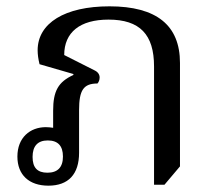

<svg xmlns="http://www.w3.org/2000/svg" viewBox="-20 -578 684 607"><path d="M230 -95V-230C230 -293 244 -314 288 -314C292 -318 295 -325 295 -333C295 -342 290 -350 280 -355L183 -404C183 -476 233 -516 323 -516C422 -516 467 -469 467 -368V6H500L549 -52V-379C549 -498 475 -558 326 -558C185 -558 99 -505 99 -419C99 -406 101 -391 105 -375L212 -344V-341C164 -319 148 -290 148 -228V-174C141 -175 133 -176 125 -176C75 -176 35 -143 35 -83C35 -25 72 9 133 9C196 9 230 -27 230 -95ZM130 -32C98 -32 83 -48 83 -82C83 -116 99 -134 131 -134C163 -134 179 -117 179 -83C179 -49 162 -32 130 -32Z"/></svg>

Font: Noto Serif Thai
Style: Regular
Weight: 400
Designer: Monotype Design Team
Foundry: Monotype Imaging Inc.
Version: Version 1.901